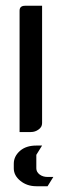

<svg xmlns="http://www.w3.org/2000/svg" viewBox="-20 -458 214 666"><path d="M47.9 0V-420.9Q47.9 -438 66.9 -438H126V-30.8Q126 -17.1 113.8 -8.8Q102.1 0 86.9 0ZM27.8 109.9Q27.8 84 49.8 64.9Q70.8 46.9 106 46.9H126L106 79.1V126Q106 138.7 117.7 147.5Q128.9 155.8 145 155.8H165L145 188H106Q73.7 188 50.8 169.4Q27.8 150.9 27.8 126Z"/></svg>

Font: Hhenum
Style: Regular
Weight: 400
Designer: T. Christopher White
Version: Version 1.0